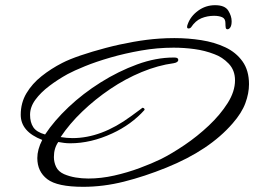

<svg xmlns="http://www.w3.org/2000/svg" viewBox="-20 -694 981 741"><path d="M810 -674Q848 -674 861 -653Q874 -632 874 -612Q874 -596 869 -588.5Q864 -581 858 -581Q852 -581 851 -588Q850 -595 850 -605Q850 -622 837.5 -627.5Q825 -633 806 -633Q780 -633 757 -623.5Q734 -614 717 -588Q713 -584 708 -584Q702 -584 702 -590Q702 -595 705 -602Q716 -632 745 -653Q774 -674 810 -674ZM301 27Q201 27 162.5 -2.5Q124 -32 124 -84Q124 -117 143 -154Q60 -186 60 -251Q60 -297 82 -334Q104 -371 140.5 -400Q177 -429 220 -451Q247 -465 291 -480Q335 -495 388 -509Q441 -523 495 -532.5Q549 -542 595 -545Q609 -546 623.5 -546.5Q638 -547 653 -547Q706 -547 757 -539Q808 -531 849.5 -511.5Q891 -492 916 -457Q941 -422 941 -369Q941 -334 927 -296Q913 -258 878 -218Q833 -166 769.5 -123.5Q706 -81 622 -47Q538 -13 458.5 7Q379 27 301 27ZM227 -22Q248 -13 272 -9Q296 -5 321 -5Q370 -5 421 -16.5Q472 -28 519 -45.5Q566 -63 601 -80Q643 -101 692.5 -134.5Q742 -168 786 -209.5Q830 -251 858.5 -296Q887 -341 887 -384Q887 -423 862.5 -448.5Q838 -474 807 -485Q771 -499 731 -504.5Q691 -510 650 -510Q587 -510 524.5 -499Q462 -488 406.5 -472Q351 -456 308 -438.5Q265 -421 241 -408Q203 -387 170 -362Q137 -337 116.5 -309Q96 -281 96 -251Q96 -222 108.5 -203Q121 -184 154 -175Q189 -228 244.5 -280.5Q300 -333 368.5 -376Q437 -419 509.5 -445.5Q582 -472 650 -472H653Q668 -472 668 -463Q668 -453 650 -450Q590 -442 527 -416Q464 -390 405.5 -350.5Q347 -311 297.5 -263.5Q248 -216 214 -165Q226 -163 237.5 -162Q249 -161 260 -161Q371 -161 485 -245Q511 -264 520.5 -271Q530 -278 529 -278Q538 -278 538 -270Q487 -213 413 -179Q331 -141 251 -141Q238 -141 227 -142.5Q216 -144 205 -146Q188 -122 188 -88Q188 -68 196.5 -50Q205 -32 227 -22Z"/></svg>

Font: Corinthia
Style: Bold
Weight: 700
Designer: Robert E. Leuschke
Foundry: Robert E. Leuschke
Version: Version 1.013; ttfautohint (v1.8.3)